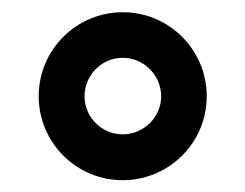

<svg xmlns="http://www.w3.org/2000/svg" viewBox="-20 -736 405 317"><path d="M43.9 -577.1C43.9 -500.5 106 -438.5 182.6 -438.5C259.3 -438.5 321.3 -500.5 321.3 -577.1C321.3 -653.8 259.3 -715.8 182.6 -715.8C106 -715.8 43.9 -653.8 43.9 -577.1ZM119.6 -577.1C119.6 -611.8 147.9 -640.6 182.6 -640.6C217.3 -640.6 246.1 -611.8 246.1 -577.1C246.1 -542.5 217.3 -514.2 182.6 -514.2C147.9 -514.2 119.6 -542.5 119.6 -577.1Z"/></svg>

Font: Wand UI Pro Bold
Style: Regular
Weight: 700
Designer: Andreas Faust
Version: Version 1.003;FEAKit 1.0